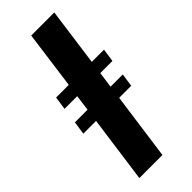

<svg xmlns="http://www.w3.org/2000/svg" viewBox="-269 -866 900 900"><g transform="rotate(-45 181.0 -415.5)"><path d="M53 0 99 -333H14.5L24 -398.5H108L118.5 -477.5H34.5L44 -543H128L167 -831H320L280.5 -543H361.5L352 -477.5H271.5L260.5 -398.5H341.5L332 -333H252L206 0Z"/></g></svg>

Font: Merriweather 24pt ExtraBold
Style: Italic
Weight: 800
Italic angle: -7.8°
Version: Version 2.101